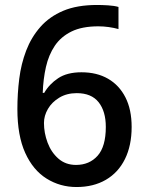

<svg xmlns="http://www.w3.org/2000/svg" viewBox="-20 -743 591 773"><path d="M288 10Q222 10 167.5 -24Q113 -58 81.5 -127.5Q50 -197 50 -304Q50 -366 57.5 -426Q65 -486 85.5 -539.5Q106 -593 142.5 -634.5Q179 -676 234.5 -699.5Q290 -723 371 -723Q390 -723 415 -721.5Q440 -720 457 -715V-626Q439 -631 418 -634Q397 -637 376 -637Q310 -637 267.5 -616Q225 -595 200.5 -558.5Q176 -522 165 -473.5Q154 -425 152 -369H158Q178 -404 214 -428Q250 -452 308 -452Q370 -452 415 -426Q460 -400 485 -351Q510 -302 510 -232Q510 -157 483 -102.5Q456 -48 406 -19Q356 10 288 10ZM286 -79Q340 -79 373 -116Q406 -153 406 -232Q406 -295 377 -331.5Q348 -368 289 -368Q249 -368 219 -350Q189 -332 173 -304.5Q157 -277 157 -248Q157 -208 171.5 -169Q186 -130 215 -104.5Q244 -79 286 -79Z"/></svg>

Font: Noto Sans Devanagari Medium
Style: Regular
Weight: 500
Version: Version 2.003